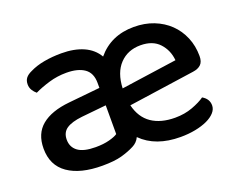

<svg xmlns="http://www.w3.org/2000/svg" viewBox="-86 -632 988 797"><g transform="rotate(-20 408.0 -233.5)"><path d="M243 -482Q300 -482 340.5 -464Q381 -446 402 -410Q462 -482 563 -482Q611 -482 650.5 -466.5Q690 -451 718.5 -423.5Q747 -396 763 -358Q779 -320 779 -275Q779 -250 766.5 -238Q754 -226 731 -223L439 -181Q453 -124 493.5 -96.5Q534 -69 597 -69Q639 -69 674 -82Q709 -95 730 -110Q758 -94 758 -65Q758 -48 745 -33.5Q732 -19 709.5 -8.5Q687 2 656.5 8Q626 14 591 14Q481 14 419 -48Q414 -37 406 -29Q398 -21 388 -16Q363 -3 330.5 6Q298 15 245 15Q148 15 93.5 -23Q39 -61 39 -135Q39 -201 81.5 -236Q124 -271 204 -279L343 -293V-315Q343 -359 314.5 -379Q286 -399 235 -399Q195 -399 158 -388Q121 -377 92 -363Q82 -371 75 -382.5Q68 -394 68 -408Q68 -425 76.5 -436Q85 -447 103 -455Q131 -469 167 -475.5Q203 -482 243 -482ZM245 -67Q280 -67 306 -74Q332 -81 343 -89V-216L234 -205Q188 -200 165 -184.5Q142 -169 142 -137Q142 -104 167 -85.5Q192 -67 245 -67ZM563 -401Q507 -401 471.5 -364Q436 -327 433 -258L679 -293Q675 -338 646 -369.5Q617 -401 563 -401Z"/></g></svg>

Font: Baloo Tammudu 2 Medium
Style: Regular
Weight: 500
Designer: Maithili Shingre, Omkar Shende and Ek Type
Foundry: Ek Type
Version: Version 1.640;hotconv 1.0.111;makeotfexe 2.5.65597; ttfautoh